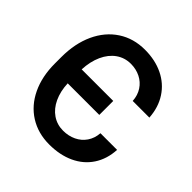

<svg xmlns="http://www.w3.org/2000/svg" viewBox="-189 -871 1035 1035"><g transform="rotate(45 328.5 -353.5)"><path d="M47.9 -320.3V-370.1Q47.9 -473.1 84.2 -551.8Q120.6 -630.4 186.5 -673.6Q252.4 -716.8 338.9 -716.8Q417 -716.8 477.5 -687.5Q538.1 -658.2 573.7 -603.5Q609.4 -548.8 614.3 -474.6H487.3Q484.9 -515.6 464.8 -546.1Q444.8 -576.7 411.9 -593Q378.9 -609.4 338.9 -609.4Q292 -609.4 255.1 -583.3Q218.3 -557.1 196.8 -509.8Q175.3 -462.4 172.4 -400.4H413.1V-293.9H172.4Q174.8 -235.4 195.8 -190.2Q216.8 -145 252.9 -120.4Q289.1 -95.7 335 -95.7Q376 -95.7 409.7 -111.8Q443.4 -127.9 463.9 -158Q484.4 -188 487.3 -228.5H614.3Q610.4 -155.3 574.7 -101.3Q539.1 -47.4 477.3 -18.8Q415.5 9.8 335 9.8Q249.5 9.8 184.3 -31.2Q119.1 -72.3 83.5 -147.2Q47.9 -222.2 47.9 -320.3Z"/></g></svg>

Font: Pretendard Std SemiBold
Style: Regular
Weight: 600
Designer: Base glyphs from Inter by Rasmus Andersson; Hangeul glyphs from Noto Sans CJK(Source Han Sans) by Jang Soo-young and Kan
Foundry: Kil Hyung-jin
Version: Version 1.309